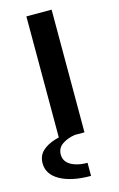

<svg xmlns="http://www.w3.org/2000/svg" viewBox="-149 -701 605 978"><g transform="rotate(-15 153.0 -212.0)"><path d="M204 223Q102 223 42 189.5Q-18 156 -18 98Q-18 58 8 33.5Q34 9 78 -4Q122 -17 177 -22V0Q136 7 109.5 26Q83 45 83 79Q83 103 98 119.5Q113 136 140.5 145Q168 154 204 154ZM96 -647H229V0H96Z"/></g></svg>

Font: Syne
Style: Bold
Weight: 700
Designer: Lucas Descroix
Foundry: Bonjour Monde
Version: Version 2.200